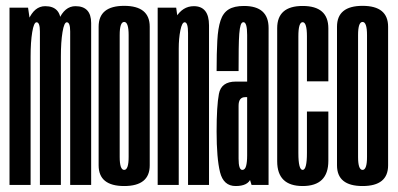

<svg xmlns="http://www.w3.org/2000/svg" viewBox="-20 -626 1348 650"><path d="M12.2 0V-600H75L83.6 -540.7V0ZM115.1 0V-425.1Q115.1 -487.6 115.1 -519.1Q115.1 -550.6 103.8 -550.6Q94.6 -550.6 89.1 -517.3Q83.6 -484 83.6 -434.4L56 -466.4Q56 -511.1 76 -558.1Q96.1 -605.1 132.9 -605.1Q186.1 -605.1 186.1 -548.1Q186.1 -491.1 186.1 -433.9V0ZM217.6 0V-425.1Q217.6 -487.6 217.6 -519.1Q217.6 -550.6 206.2 -550.6Q197.1 -550.6 191.6 -517.3Q186.1 -484 186.1 -434.4L158.5 -466.4Q158.5 -511.1 178.5 -558.1Q198.6 -605.1 235.4 -605.1Q288.6 -605.1 288.6 -548.1Q288.6 -491.1 288.6 -433.9V0Z M400.4 3.8Q313.9 3.8 313.9 -66.2Q313.9 -136.2 313.9 -300.6Q313.9 -464.9 313.9 -535.6Q313.9 -606.2 400.4 -606.2Q486.9 -606.2 486.9 -535.6Q486.9 -464.9 486.9 -300.6Q486.9 -136.2 486.9 -66.2Q486.9 3.8 400.4 3.8ZM400.4 -50.8Q415.5 -50.8 415.5 -94.8Q415.5 -138.9 415.5 -300.6Q415.5 -462.3 415.5 -507Q415.5 -551.7 400.4 -551.7Q385.2 -551.7 385.2 -507Q385.2 -462.3 385.2 -300.6Q385.2 -138.9 385.2 -94.8Q385.2 -50.8 400.4 -50.8Z M513.8 0V-600H576.5L585.1 -536.2V0ZM616.6 0V-382.6Q616.6 -477.8 616.6 -514.2Q616.6 -550.6 605.2 -550.6Q596.1 -550.6 590.6 -523.1Q585.1 -495.6 585.1 -461.2L551.4 -472.7Q551.4 -527.9 574.8 -566.5Q598.2 -605.1 636.2 -605.1Q687.6 -605.1 687.6 -540Q687.6 -474.9 687.6 -380.2V0Z M831.6 0 816.7 -47.9V-370.7Q816.7 -464.4 816.7 -507.7Q816.7 -550.9 804.1 -550.9L806 -605.8Q889.4 -605.8 889.3 -531.1Q889.2 -456.4 889.2 -332.1V0ZM777.7 3.8Q736.6 3.8 724.9 -43.1Q713.3 -90 713.3 -180.8Q713.3 -266.6 721.1 -308.2Q728.9 -349.8 778.2 -349.8Q799.8 -349.8 821.9 -349.8V-297.1Q816.9 -297.1 810.1 -297.1Q787.7 -297.1 787.7 -268Q787.7 -238.8 787.7 -181.5Q787.7 -126.9 787.7 -88.8Q787.7 -50.8 800.3 -50.8Q809.5 -50.8 813.1 -64Q816.7 -77.2 816.7 -100.2L838.2 -87Q838.2 -46.3 828.7 -21.3Q819.1 3.8 777.7 3.8ZM713.3 -385.4Q713.3 -446.2 715.7 -488.4Q718 -530.6 726.6 -556.5Q735.1 -582.4 754 -594.1Q772.8 -605.8 806 -605.8L806.6 -579.6L804.1 -550.9Q798 -550.9 794.8 -541.2Q791.6 -531.5 790 -511.4Q788.5 -491.3 788.1 -459.9Q787.7 -428.6 787.7 -385.4Z M1004.6 3.8Q918.4 3.8 918.4 -80.1Q918.4 -163.9 918.4 -299.6Q918.4 -455.2 918.4 -530.5Q918.4 -605.8 1004.6 -605.8Q1091.6 -605.8 1091.6 -530.1Q1091.6 -454.4 1091.6 -350.7H1019.1Q1019.1 -455 1019.1 -503Q1019.1 -550.9 1004.6 -550.9Q990.1 -550.9 990.1 -503Q990.1 -455 990.1 -299.6Q990.1 -165.4 990.1 -108.1Q990.1 -50.8 1004.6 -50.8Q1019.1 -50.8 1019.1 -108.1Q1019.1 -165.4 1019.1 -248.4H1091.6Q1091.6 -166.6 1091.6 -81.4Q1091.6 3.8 1004.6 3.8Z M1207.4 3.8Q1120.9 3.8 1120.9 -66.2Q1120.9 -136.2 1120.9 -300.6Q1120.9 -464.9 1120.9 -535.6Q1120.9 -606.2 1207.4 -606.2Q1293.9 -606.2 1293.9 -535.6Q1293.9 -464.9 1293.9 -300.6Q1293.9 -136.2 1293.9 -66.2Q1293.9 3.8 1207.4 3.8ZM1207.4 -50.8Q1222.5 -50.8 1222.5 -94.8Q1222.5 -138.9 1222.5 -300.6Q1222.5 -462.3 1222.5 -507Q1222.5 -551.7 1207.4 -551.7Q1192.2 -551.7 1192.2 -507Q1192.2 -462.3 1192.2 -300.6Q1192.2 -138.9 1192.2 -94.8Q1192.2 -50.8 1207.4 -50.8Z"/></svg>

Font: Anybody UltraCondensed Thin
Style: Regular
Weight: 100
Width: 1
Designer: Tyler Finck
Foundry: Etcetera Type Company
Version: Version 1.110